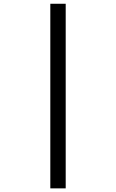

<svg xmlns="http://www.w3.org/2000/svg" viewBox="-20 -865 626 1036"><path d="M251.5 151.4V-844.7H334.5V151.4Z"/></svg>

Font: Cascadia Mono NF SemiLight
Style: Regular
Weight: 350
Monospace: yes
Designer: Aaron Bell
Foundry: Saja Typeworks
Version: Version 2404.023; ttfautohint (v1.8.4)